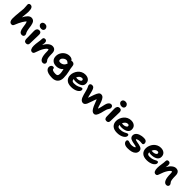

<svg xmlns="http://www.w3.org/2000/svg" viewBox="558 -3001 5354 5354"><g transform="rotate(45 3234.5 -324.0)"><path d="M154.8 -67.9Q110.4 -67.9 84.7 -104.5Q59.1 -141.1 59.1 -202.1Q59.1 -310.1 74 -449Q88.9 -587.9 89.8 -620.1Q90.8 -663.1 85.2 -710.2Q79.6 -757.3 80.1 -774.9Q81.1 -800.8 96.7 -817.9Q112.3 -835 145 -835Q195.3 -835 220.7 -790Q246.1 -745.1 244.1 -639.2Q242.7 -611.8 234.6 -539.1Q226.6 -466.3 223.1 -414.1Q316.9 -599.1 420.9 -599.1Q453.6 -599.1 478.3 -587.4Q502.9 -575.7 519.3 -555.7Q535.6 -535.6 547.6 -502Q559.6 -468.3 566.4 -431.4Q573.2 -394.5 579.1 -341.8Q585 -293 594.2 -257.6Q603.5 -222.2 609.9 -209Q616.2 -195.8 627.9 -175.8Q640.1 -150.4 640.1 -130.9Q640.1 -99.6 620.6 -81.3Q601.1 -63 566.9 -63Q511.7 -63 482.7 -107.2Q453.6 -151.4 442.9 -231Q431.6 -316.9 423.3 -356.4Q415 -396 401.9 -425.8Q374 -412.6 323 -328.1Q272 -243.7 220.2 -112.8Q208.5 -86.9 193.8 -77.4Q179.2 -67.9 154.8 -67.9Z M829.1 -566.9Q779.3 -566.9 747.1 -593.8Q714.8 -620.6 714.8 -659.2Q714.8 -698.7 742.2 -720.9Q769.5 -743.2 814 -743.2Q860.4 -743.2 889.2 -713.1Q918 -683.1 918 -647Q918 -614.3 896 -590.6Q874 -566.9 829.1 -566.9ZM816.9 20Q774.4 20 754.2 -7.3Q733.9 -34.7 733.9 -80.1Q733.9 -176.8 731.4 -267.1Q729 -357.4 729 -390.1Q729 -440.4 753.9 -471.7Q778.8 -502.9 829.1 -502.9Q865.2 -502.9 885 -480.2Q904.8 -457.5 905.3 -412.1Q905.8 -376.5 900.9 -233.6Q896 -90.8 896 -58.1Q896 -22.5 876.2 -1.2Q856.4 20 816.9 20Z M1527.8 74.2Q1462.9 74.2 1427.5 -1.7Q1392.1 -77.6 1392.1 -228Q1392.1 -286.6 1380.9 -307.1H1376Q1336.4 -307.1 1280 -219.7Q1223.6 -132.3 1181.2 2Q1168.5 43 1152.6 58.1Q1136.7 73.2 1107.9 73.2Q1061 73.2 1038.1 29.8Q1015.1 -13.7 1015.1 -86.9Q1015.1 -155.3 1029.5 -241.2Q1043.9 -327.1 1043.9 -378.9Q1043.9 -448.2 1108.9 -448.2Q1179.2 -448.2 1179.2 -358.9Q1179.2 -331.1 1167 -267.1Q1215.3 -358.4 1275.1 -406.2Q1335 -454.1 1394 -454.1Q1461.4 -454.1 1495.6 -413.3Q1529.8 -372.6 1529.8 -299.8Q1529.8 -191.4 1539.6 -136.2Q1549.3 -81.1 1575.2 -56.2Q1603 -29.8 1603 7.8Q1603 35.2 1583 54.7Q1563 74.2 1527.8 74.2Z M2014.6 187Q1965.8 187 1924.8 181.6Q1883.8 176.3 1855.2 167.5Q1826.7 158.7 1804.4 146.2Q1782.2 133.8 1768.6 120.4Q1754.9 106.9 1746.3 91.3Q1737.8 75.7 1734.6 61.8Q1731.4 47.9 1731.4 33.2Q1731.4 -6.3 1753.7 -33.2Q1775.9 -60.1 1811.5 -60.1Q1857.4 -60.1 1857.4 -22Q1857.4 40 2004.4 40Q2050.3 40 2069.3 17.6Q2088.4 -4.9 2088.4 -50.8Q2088.4 -61.5 2088.1 -71.8Q2087.9 -82 2086.7 -92.8Q2085.4 -103.5 2084.7 -110.8Q2084 -118.2 2081.8 -129.9Q2079.6 -141.6 2078.9 -146.7Q2078.1 -151.9 2075 -164.8Q2071.8 -177.7 2071 -180.9Q2070.3 -184.1 2066.7 -199Q2063 -213.9 2062.5 -215.8Q2026.9 -168.5 1973.4 -146.2Q1919.9 -124 1863.8 -124Q1766.6 -124 1710.7 -175.8Q1654.8 -227.5 1654.8 -319.8Q1654.8 -395.5 1692.6 -459.5Q1730.5 -523.4 1792.7 -559.8Q1855 -596.2 1925.8 -596.2Q2021.5 -596.2 2056.6 -530.8Q2067.4 -540 2085.4 -540Q2129.4 -540 2153.8 -516.1Q2178.2 -492.2 2180.7 -459Q2185.1 -408.2 2195.6 -354Q2206.1 -299.8 2215.8 -261.7Q2225.6 -223.6 2233.2 -165.3Q2240.7 -106.9 2240.7 -43Q2240.7 64.5 2181.4 125.7Q2122.1 187 2014.6 187ZM1805.7 -331.1Q1805.7 -276.9 1863.8 -276.9Q1928.7 -276.9 1974.1 -311.3Q2019.5 -345.7 2034.7 -412.1Q2023.4 -412.6 2013.7 -418.9Q2003.9 -425.3 1997.1 -432.6Q1990.2 -439.9 1977.3 -446Q1964.4 -452.1 1947.8 -452.1Q1897.5 -452.1 1851.6 -413.3Q1805.7 -374.5 1805.7 -331.1Z M2565.4 -9.8Q2439.5 -9.8 2376.5 -69.6Q2313.5 -129.4 2313.5 -230Q2313.5 -284.7 2334.5 -339.4Q2355.5 -394 2391.8 -438.7Q2428.2 -483.4 2483.9 -511.2Q2539.6 -539.1 2603.5 -539.1Q2691.4 -539.1 2743.4 -495.1Q2795.4 -451.2 2795.4 -369.1Q2795.4 -328.1 2775.4 -296.1Q2755.4 -264.2 2720 -244.6Q2684.6 -225.1 2638.9 -215.1Q2593.3 -205.1 2539.6 -205.1Q2493.7 -205.1 2462.4 -221.2V-210Q2462.4 -173.3 2483.4 -155.3Q2504.4 -137.2 2554.2 -137.2Q2597.2 -137.2 2633.8 -144.5Q2670.4 -151.9 2693.8 -162.4Q2717.3 -172.9 2736.3 -183.1Q2755.4 -193.4 2771.5 -200.7Q2787.6 -208 2801.3 -208Q2839.4 -208 2839.4 -159.2Q2839.4 -132.8 2819.1 -106.2Q2798.8 -79.6 2763.9 -58.1Q2729 -36.6 2676.8 -23.2Q2624.5 -9.8 2565.4 -9.8ZM2605.5 -404.8Q2563 -404.8 2529.3 -375Q2495.6 -345.2 2477.5 -296.9Q2502 -293 2523.4 -293Q2574.7 -293 2614.5 -312.7Q2654.3 -332.5 2654.3 -360.8Q2654.3 -382.8 2642.8 -393.8Q2631.3 -404.8 2605.5 -404.8Z M3117.2 73.2Q3064.5 73.2 3029.1 30.8Q2993.7 -11.7 2967.3 -106.9Q2962.9 -123.5 2953.6 -159.4Q2944.3 -195.3 2940.4 -209.7Q2936.5 -224.1 2929 -250.5Q2921.4 -276.9 2916.5 -291Q2911.6 -305.2 2904.5 -322.5Q2897.5 -339.8 2890.1 -353Q2863.8 -403.8 2882.6 -433.8Q2901.4 -463.9 2947.3 -463.9Q2978 -463.9 2997.6 -451.2Q3017.1 -438.5 3035.2 -402.8Q3055.7 -360.8 3076.4 -264.6Q3097.2 -168.5 3113.3 -131.8Q3124 -157.2 3143.1 -215.8Q3162.1 -274.4 3176.3 -312Q3206.1 -390.1 3234.1 -425.5Q3262.2 -460.9 3306.2 -460.9Q3355.5 -460.9 3388.7 -424.8Q3421.9 -388.7 3451.2 -312Q3464.4 -277.8 3477.5 -232.9Q3490.7 -188 3500.7 -160.4Q3510.7 -132.8 3524.9 -115.2Q3542 -153.3 3561.5 -246.3Q3581.1 -339.4 3593.3 -370.1Q3609.4 -411.6 3637.5 -437.3Q3665.5 -462.9 3698.2 -462.9Q3729.5 -462.9 3749.3 -441.9Q3769 -420.9 3769 -381.8Q3769 -355 3743.2 -320.8Q3722.7 -292 3710.2 -258.1Q3697.8 -224.1 3685.1 -168.7Q3672.4 -113.3 3667 -95.2Q3653.3 -46.4 3638.4 -13.2Q3623.5 20 3608.4 38.1Q3593.3 56.2 3578.4 63.5Q3563.5 70.8 3545.9 70.8Q3509.8 70.8 3481.2 50.3Q3452.6 29.8 3421.9 -21Q3391.6 -71.3 3358.4 -162.1Q3325.2 -252.9 3313 -274.9Q3294.4 -240.7 3265.6 -150.1Q3236.8 -59.6 3215.3 -11.2Q3177.7 73.2 3117.2 73.2Z M3945.8 -621.1Q3895.5 -621.1 3863.5 -647.7Q3831.5 -674.3 3831.5 -712.9Q3831.5 -752.4 3858.9 -774.7Q3886.2 -796.9 3930.7 -796.9Q3977.1 -796.9 4005.9 -767.1Q4034.7 -737.3 4034.7 -701.2Q4034.7 -668.5 4012.7 -644.8Q3990.7 -621.1 3945.8 -621.1ZM3933.6 -34.2Q3891.1 -34.2 3870.8 -61.3Q3850.6 -88.4 3850.6 -133.8Q3850.6 -230.5 3848.1 -320.8Q3845.7 -411.1 3845.7 -443.8Q3845.7 -494.6 3870.6 -525.9Q3895.5 -557.1 3945.8 -557.1Q3981.9 -557.1 4001.7 -534.2Q4021.5 -511.2 4022 -465.8Q4022.5 -430.2 4017.6 -287.4Q4012.7 -144.5 4012.7 -111.8Q4012.7 -76.2 3992.9 -55.2Q3973.1 -34.2 3933.6 -34.2Z M4373.5 -9.8Q4247.6 -9.8 4184.6 -69.6Q4121.6 -129.4 4121.6 -230Q4121.6 -284.7 4142.6 -339.4Q4163.6 -394 4200 -438.7Q4236.3 -483.4 4292 -511.2Q4347.7 -539.1 4411.6 -539.1Q4499.5 -539.1 4551.5 -495.1Q4603.5 -451.2 4603.5 -369.1Q4603.5 -328.1 4583.5 -296.1Q4563.5 -264.2 4528.1 -244.6Q4492.7 -225.1 4447 -215.1Q4401.4 -205.1 4347.7 -205.1Q4301.8 -205.1 4270.5 -221.2V-210Q4270.5 -173.3 4291.5 -155.3Q4312.5 -137.2 4362.3 -137.2Q4405.3 -137.2 4441.9 -144.5Q4478.5 -151.9 4502 -162.4Q4525.4 -172.9 4544.4 -183.1Q4563.5 -193.4 4579.6 -200.7Q4595.7 -208 4609.4 -208Q4647.5 -208 4647.5 -159.2Q4647.5 -132.8 4627.2 -106.2Q4606.9 -79.6 4572 -58.1Q4537.1 -36.6 4484.9 -23.2Q4432.6 -9.8 4373.5 -9.8ZM4413.6 -404.8Q4371.1 -404.8 4337.4 -375Q4303.7 -345.2 4285.6 -296.9Q4310.1 -293 4331.5 -293Q4382.8 -293 4422.6 -312.7Q4462.4 -332.5 4462.4 -360.8Q4462.4 -382.8 4450.9 -393.8Q4439.5 -404.8 4413.6 -404.8Z M4889.2 85Q4800.3 85 4756.1 51.3Q4711.9 17.6 4711.9 -33.2Q4711.9 -55.7 4725.8 -68.8Q4739.7 -82 4766.1 -82Q4780.8 -82 4818.4 -68.1Q4856 -54.2 4889.2 -54.2Q4994.1 -54.2 5028.3 -96.2Q5019.5 -108.4 4992.7 -116.9Q4965.8 -125.5 4933.6 -129.6Q4901.4 -133.8 4865.2 -143.3Q4829.1 -152.8 4799.8 -165.5Q4770.5 -178.2 4751.2 -204.8Q4731.9 -231.4 4731.9 -269Q4731.9 -305.2 4748.5 -335.2Q4765.1 -365.2 4793 -385.3Q4820.8 -405.3 4857.2 -418.9Q4893.6 -432.6 4932.6 -438.5Q4971.7 -444.3 5011.2 -443.8Q5070.3 -443.4 5100.6 -416.5Q5130.9 -389.6 5130.9 -348.1Q5130.9 -322.3 5118.4 -307.6Q5106 -293 5084 -293Q5070.8 -293 5049.6 -295.4Q5028.3 -297.9 5007.3 -297.9Q4913.6 -297.9 4874 -259.8Q4881.3 -247.1 4907.7 -238.5Q4934.1 -230 4967.3 -225.6Q5000.5 -221.2 5038.1 -212.4Q5075.7 -203.6 5106.7 -191.4Q5137.7 -179.2 5158 -153.8Q5178.2 -128.4 5178.2 -92.8Q5178.2 -31.7 5139.4 9Q5100.6 49.8 5037.4 67.4Q4974.1 85 4889.2 85Z M5498 -56.2Q5372.1 -56.2 5309.1 -115.7Q5246.1 -175.3 5246.1 -275.9Q5246.1 -330.1 5267.1 -385Q5288.1 -439.9 5324.5 -484.4Q5360.8 -528.8 5416.5 -556.9Q5472.2 -585 5536.1 -585Q5623.5 -585 5675.8 -540.8Q5728 -496.6 5728 -415Q5728 -373.5 5708 -341.3Q5688 -309.1 5652.6 -289.6Q5617.2 -270 5571.5 -260Q5525.9 -250 5472.2 -250Q5426.3 -250 5395 -266.1V-254.9Q5395 -218.3 5416 -200.2Q5437 -182.1 5486.8 -182.1Q5529.8 -182.1 5566.4 -189.5Q5603 -196.8 5626.5 -207.3Q5649.9 -217.8 5668.9 -228Q5688 -238.3 5704.1 -245.6Q5720.2 -252.9 5733.9 -252.9Q5772 -252.9 5772 -204.1Q5772 -177.7 5751.7 -151.4Q5731.4 -125 5696.5 -103.8Q5661.6 -82.5 5609.4 -69.3Q5557.1 -56.2 5498 -56.2ZM5538.1 -451.2Q5496.1 -451.2 5462.2 -420.7Q5428.2 -390.1 5410.2 -341.8Q5428.2 -338.9 5456.1 -338.9Q5507.3 -338.9 5547.1 -358.4Q5586.9 -377.9 5586.9 -407.2Q5586.9 -451.2 5538.1 -451.2Z M6372.6 46.9Q6307.6 46.9 6272.2 -29.1Q6236.8 -105 6236.8 -254.9Q6236.8 -313.5 6225.6 -334Q6223.6 -335 6220.7 -335Q6181.2 -335 6124.8 -247.3Q6068.4 -159.7 6025.9 -24.9Q6013.2 16.1 5997.3 31Q5981.4 45.9 5952.6 45.9Q5905.8 45.9 5882.8 2.7Q5859.9 -40.5 5859.9 -113.8Q5859.9 -182.6 5874.3 -268.3Q5888.7 -354 5888.7 -405.8Q5888.7 -475.1 5953.6 -475.1Q6023.9 -475.1 6023.9 -387.2Q6023.9 -374.5 6022.5 -360.6Q6021 -346.7 6020.3 -340.3Q6019.5 -334 6015.9 -315.7Q6012.2 -297.4 6011.7 -293.9Q6060.1 -385.3 6120.1 -433.6Q6180.2 -481.9 6238.8 -481.9Q6305.7 -481.9 6340.1 -440.9Q6374.5 -399.9 6374.5 -328.1Q6374.5 -218.8 6384.3 -163.3Q6394 -107.9 6419.9 -83Q6447.8 -56.6 6447.8 -19Q6447.8 8.3 6427.7 27.6Q6407.7 46.9 6372.6 46.9Z"/></g></svg>

Font: Shantell Sans Bouncy
Style: Bold
Weight: 700
Designer: Stephen Nixon, Anya Danilova, Shantell Martin
Foundry: Arrow Type
Version: Version 1.006;[9816181b4]